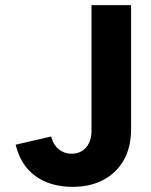

<svg xmlns="http://www.w3.org/2000/svg" viewBox="-20 -720 589 747"><path d="M336 -700H490V-218Q490 -146 461 -96Q432 -46 381 -19.5Q330 7 263 7Q176 7 118 -35Q60 -77 41 -157L179 -189Q184 -168 195.5 -153Q207 -138 223 -130Q239 -122 259 -122Q282 -122 299.5 -133Q317 -144 326.5 -164Q336 -184 336 -210Z"/></svg>

Font: Albert Sans ExtraBold
Style: Regular
Weight: 800
Designer: Andreas Rasmussen
Foundry: a.Foundry
Version: Version 1.025